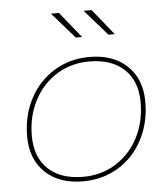

<svg xmlns="http://www.w3.org/2000/svg" viewBox="-52 -764 714 814"><g transform="rotate(-5 305.0 -357.0)"><path d="M49 -207Q49 -296 86.5 -367Q124 -438 190.5 -479Q257 -520 341 -520Q442 -520 501.5 -463.5Q561 -407 561 -310Q561 -221 523.5 -149.5Q486 -78 419.5 -37.5Q353 3 269 3Q168 3 108.5 -53.5Q49 -110 49 -207ZM541 -309Q541 -400 487.5 -450.5Q434 -501 338 -501Q262 -501 200.5 -463Q139 -425 104 -358Q69 -291 69 -208Q69 -117 122.5 -66.5Q176 -16 272 -16Q348 -16 409.5 -54Q471 -92 506 -159Q541 -226 541 -309ZM195 -717H229L318 -607H291ZM334 -717H368L457 -607H430Z"/></g></svg>

Font: Montserrat Alternates Thin
Style: Italic
Weight: 250
Italic angle: -11.3°
Designer: Julieta Ulanovsky
Foundry: Julieta Ulanovsky
Version: Version 7.200